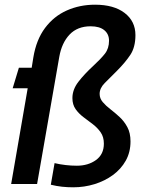

<svg xmlns="http://www.w3.org/2000/svg" viewBox="-20 -784 620 818"><path d="M292 14Q267.5 14 244.2 11.5Q221 9 196.5 3L212.5 -89Q236 -83.5 259.8 -80.8Q283.5 -78 307.5 -78Q355.5 -78 389 -102.2Q422.5 -126.5 422.5 -172Q422.5 -200.5 409 -220Q395.5 -239.5 375.5 -254.8Q355.5 -270 335.5 -285Q315.5 -300 302 -319.2Q288.5 -338.5 288.5 -366Q288.5 -402.5 314 -435.5Q339.5 -468.5 377.5 -503.5Q409 -532.5 426.8 -555Q444.5 -577.5 444.5 -610.5Q444.5 -639 424.2 -655.5Q404 -672 366 -672Q310 -672 276.5 -636.8Q243 -601.5 232.5 -541.5L138 0H27.5L98 -408H34L60.5 -495.5H115L122 -539Q134.5 -615 172 -665Q209.5 -715 264.8 -739.5Q320 -764 385 -764Q465 -764 511 -728.8Q557 -693.5 557 -634.5Q557 -583 535.2 -550.2Q513.5 -517.5 478 -482Q448 -452 426.2 -430.2Q404.5 -408.5 404.5 -384Q404.5 -364.5 417.8 -349Q431 -333.5 450.5 -318.5Q470 -303.5 489.5 -285.5Q509 -267.5 522.5 -242.5Q536 -217.5 536 -181.5Q536 -135.5 515.8 -99.5Q495.5 -63.5 461 -38.2Q426.5 -13 382.8 0.5Q339 14 292 14Z"/></svg>

Font: Cabin SemiCondensedSemiBold
Style: Italic
Weight: 600
Width: 4
Italic angle: -10°
Designer: Pablo Impallari
Foundry: Pablo Impallari. http://www.impallari.com Igino Marini. http://www.ikern.com
Version: Version 3.001